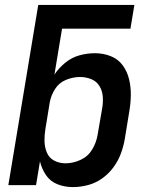

<svg xmlns="http://www.w3.org/2000/svg" viewBox="-20 -755 616 783"><path d="M277 8Q307 8 338 0Q369 -8 396 -27Q423 -46 442.5 -72.5Q462 -99 473 -129Q484 -159 489 -189L507 -299Q513 -333 513.5 -366.5Q514 -400 506.5 -431.5Q499 -463 480.5 -488.5Q462 -514 431.5 -526Q401 -538 367 -538Q336 -538 304.5 -529.5Q273 -521 246.5 -499.5Q220 -478 202 -451L233 -638H512L528 -735H136L14 0H127L143 -97Q150 -67 167.5 -41Q185 -15 214.5 -3.5Q244 8 277 8ZM247 -89Q222 -89 201 -100Q180 -111 171 -133Q162 -155 161.5 -179Q161 -203 165 -228L183 -338Q188 -366 204.5 -392Q221 -418 249.5 -429.5Q278 -441 306 -441Q330 -441 351.5 -432.5Q373 -424 385 -405Q397 -386 399 -362.5Q401 -339 397 -315L378 -205Q373 -174 356 -145.5Q339 -117 308.5 -103Q278 -89 247 -89Z"/></svg>

Font: Iosevka Sparkle SmBdObl
Style: Regular
Weight: 600
Italic angle: -9°
Designer: Belleve Invis
Foundry: Belleve Invis
Version: Version 4.5.0; ttfautohint (v1.8.3)